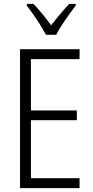

<svg xmlns="http://www.w3.org/2000/svg" viewBox="-20 -967 480 987"><path d="M389 0H83V-714H389V-663H139V-399H375V-349H139V-51H389ZM217 -788Q204 -811 187 -838.5Q170 -866 151.5 -892Q133 -918 118 -938V-947H152Q173 -925 197.5 -895.5Q222 -866 243 -837Q266 -867 287.5 -892.5Q309 -918 335 -947H369V-938Q345 -907 315.5 -864.5Q286 -822 269 -788Z"/></svg>

Font: Noto Sans Lao UI Cond Light
Style: Regular
Weight: 300
Width: 3
Designer: Monotype Design Team
Foundry: Monotype Imaging Inc.
Version: Version 2.000; ttfautohint (v1.8.4.7-5d5b)